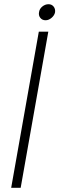

<svg xmlns="http://www.w3.org/2000/svg" viewBox="-20 -890 281 910"><path d="M196 -794Q180 -794 171 -805.5Q162 -817 165 -832Q167 -848 180.5 -859Q194 -870 210 -870Q225 -870 234 -859Q243 -848 241 -832Q238 -817 224.5 -805.5Q211 -794 196 -794ZM33 0 164 -740H209L78 0Z"/></svg>

Font: Poppins ExtraLight
Style: Italic
Weight: 275
Italic angle: -10°
Designer: Ninad Kale (Devanagari), Jonny Pinhorn (Latin)
Foundry: Indian Type Foundry
Version: Version 3.200;PS 1.000;hotconv 16.6.54;makeotf.lib2.5.65590